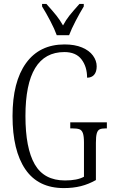

<svg xmlns="http://www.w3.org/2000/svg" viewBox="-20 -951 579 981"><path d="M44 -358Q44 -533 113 -628.5Q182 -724 310 -724Q362 -724 399 -708.5Q436 -693 455 -667Q474 -641 474 -612Q474 -584 461 -569Q448 -554 425 -554Q425 -610 396.5 -647.5Q368 -685 309 -685Q110 -685 110 -358Q110 -194 157.5 -111.5Q205 -29 312 -29Q375 -29 409 -48V-223Q409 -255 403.5 -270.5Q398 -286 386 -290.5Q374 -295 349 -295H339V-326H526V-295H520Q499 -295 489 -290Q479 -285 474.5 -269.5Q470 -254 470 -221V-31Q433 -10 393.5 0Q354 10 306 10Q175 10 109.5 -86Q44 -182 44 -358ZM195 -918V-931H217Q252 -892 269 -870.5Q286 -849 302 -821Q317 -849 334 -870.5Q351 -892 386 -931H408V-918Q389 -887 367 -845Q345 -803 333 -771H270Q259 -802 237 -844Q215 -886 195 -918Z"/></svg>

Font: Noto Serif CondLight
Style: Regular
Weight: 300
Width: 3
Designer: Monotype Design Team
Foundry: Monotype Imaging Inc.
Version: Version 1.001